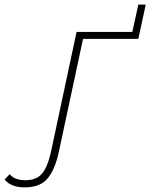

<svg xmlns="http://www.w3.org/2000/svg" viewBox="-144 -658 650 830"><path d="M-37 152Q-97 152 -124 118L-102 95Q-81 121 -35 121Q14 121 38 92Q62 63 76 0L187 -520H428L454 -638H486L454 -490H215L110 0Q94 74 62 113Q30 152 -37 152Z"/></svg>

Font: Raleway-v4020 ExtraLight
Style: Italic
Weight: 275
Italic angle: -12°
Designer: Matt McInerney, Pablo Impallari, Rodrigo Fuenzalida
Foundry: Matt McInerney, Pablo Impallari, Rodrigo Fuenzalida
Version: Version 4.020;PS 004.020;hotconv 1.0.88;makeotf.lib2.5.64775